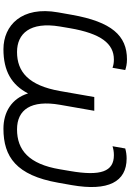

<svg xmlns="http://www.w3.org/2000/svg" viewBox="159 -909 758 1116"><g transform="rotate(90 538.0 -351.0)"><path d="M266 8C393 8 473 -39 523 -135C553 -39 632 8 728 8C892 8 999 -67 1042 -310L1056 -389C1093 -601 1037 -708 901 -708C881 -708 861 -705 843 -700L830 -626C846 -631 862 -634 882 -634C977 -634 1005 -558 974 -379L964 -320C934 -140 852 -71 732 -71C617 -71 560 -153 589 -320L624 -520H544L509 -320C477 -139 398 -71 282 -71C176 -71 105 -146 134 -320L144 -379C175 -558 233 -634 326 -634C346 -634 360 -631 374 -626L387 -700C371 -705 353 -710 325 -710C187 -710 107 -621 66 -389L52 -310C14 -98 128 8 266 8Z"/></g></svg>

Font: Fixel Display
Style: Italic
Weight: 400
Italic angle: -10°
Designer: AlfaBravo + MacPaw
Foundry: Kyrylo Tkachov, Marchela Mozhyna, Serhii Makarenko, Maria Weinstein, Zakhar Kryvoshyya
Version: Version 1.210;Glyphs 3.2 (3217)